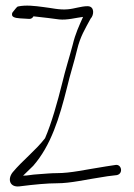

<svg xmlns="http://www.w3.org/2000/svg" viewBox="-20 -651 477 682"><path d="M23 -597C25 -586 49 -586 65 -585L82 -584C89 -583 95 -586 99 -593C139 -589 166 -585 190 -582C219 -579 250 -588 275 -591C261 -559 248 -533 238 -491C227 -449 212 -403 201 -356C184 -288 163 -213 140 -160C107 -117 60 -81 25 -39C6 -15 14 15 49 11C104 4 149 0 182 0C232 0 282 -13 362 -25L395 -29C419 -34 412 -69 390 -65L357 -60C280 -48 232 -36 182 -36C162 -36 142 -34 114 -32C92 -31 80 -27 62 -27C74 -39 86 -50 98 -62C161 -134 191 -232 218 -340C229 -387 244 -432 254 -475C265 -521 282 -548 302 -585C314 -597 317 -629 291 -629C268 -629 245 -620 221 -618C191 -615 162 -623 134 -626C104 -630 72 -634 44 -628C40 -628 30 -613 27 -610C23 -606 22 -602 23 -597Z"/></svg>

Font: Stray Cat
Style: UltCn
Weight: 400
Version: Version 1.0